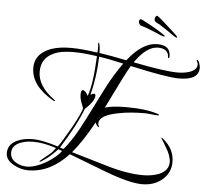

<svg xmlns="http://www.w3.org/2000/svg" viewBox="-63 -924 1214 1123"><g transform="rotate(5 544.5 -362.5)"><path d="M813 132Q738 132 595 78L376 -6Q270 109 141 109Q97 109 56 86Q8 60 8 19Q8 -31 59 -56Q98 -75 154 -75Q206 -75 302 -45Q314 -61 332 -91Q350 -121 375 -164Q429 -262 429 -282Q429 -282 426 -289.5Q423 -297 418 -311Q408 -338 408 -358Q408 -386 419 -386Q434 -386 450 -355Q463 -387 471.5 -446Q480 -505 484 -591Q405 -603 348 -603Q292 -603 256 -593Q158 -564 158 -472Q158 -387 257 -316Q262 -314 262 -311Q262 -308 258 -308Q256 -308 252 -310Q119 -386 119 -491Q119 -552 168 -586Q208 -615 273 -623Q299 -626 329 -626Q361 -626 400 -622.5Q439 -619 485 -612Q486 -622 486 -631.5Q486 -641 486 -651Q486 -655 485 -658V-665Q485 -671 487 -671L490 -669Q497 -649 497 -611Q526 -607 566.5 -599.5Q607 -592 657 -582Q743 -692 830 -692Q907 -692 907 -628Q907 -616 902 -616Q898 -616 898 -626Q898 -648 878 -662Q861 -672 836 -672Q769 -672 701 -574Q796 -555 860.5 -546Q925 -537 960 -537Q1002 -537 1031 -547Q1075 -562 1075 -593Q1075 -602 1071 -608.5Q1067 -615 1067 -617Q1067 -620 1070 -620Q1078 -620 1083.5 -602.5Q1089 -585 1089 -575Q1089 -503 973 -503Q901 -503 686 -551Q673 -530 640.5 -466Q608 -402 556 -295Q596 -309 682 -309Q800 -309 869 -285Q875 -284 875 -281Q875 -277 870 -277Q858 -277 832 -280Q807 -283 794 -283Q753 -283 714.5 -280Q676 -277 641 -270Q526 -249 526 -200Q526 -192 532 -180V-178Q521 -178 510 -204Q447 -89 388 -19L598 43Q662 62 715.5 70.5Q769 79 812 79Q866 79 908 62Q962 38 962 -10Q962 -47 931 -97Q900 -149 900 -148Q900 -149 901 -149Q905 -149 913 -142Q978 -88 978 -13Q978 53 927 94Q880 132 813 132ZM336 -33Q359 -58 389.5 -106Q420 -154 456 -226L542 -397Q567 -447 592 -487.5Q617 -528 641 -561Q598 -571 562 -578Q526 -585 497 -589Q494 -475 466 -363Q480 -371 487 -371Q495 -371 495 -358Q495 -329 440 -277Q421 -227 389.5 -167.5Q358 -108 315 -40ZM131 88Q179 88 241 53Q270 36 292.5 17.5Q315 -1 329 -21L306 -29Q303 -25 298 -20Q293 -15 286 -8Q245 33 207 53Q206 54 204 54Q203 54 203 52Q203 48 211 42L254 7Q268 -4 276.5 -14.5Q285 -25 292 -35Q254 -48 219.5 -54Q185 -60 156 -60Q112 -60 77 -45Q33 -25 33 15Q33 50 66 70Q95 88 131 88ZM937 -740Q931 -741 919 -749Q907 -757 891 -769Q878 -778 866.5 -785.5Q855 -793 841 -802Q835 -807 826.5 -810.5Q818 -814 812 -818Q798 -827 802 -844Q806 -855 813 -857Q816 -858 827.5 -848.5Q839 -839 854.5 -825.5Q870 -812 883.5 -799.5Q897 -787 904 -781Q915 -772 929 -758Q943 -744 942 -742Q942 -738 937 -740ZM864 -740Q858 -740 844.5 -745.5Q831 -751 813 -759Q798 -765 785.5 -770Q773 -775 758 -781Q751 -784 742 -786.5Q733 -789 726 -791Q719 -794 715 -800.5Q711 -807 711 -814Q711 -825 719 -829Q721 -830 734.5 -823.5Q748 -817 766 -807Q784 -797 800 -788Q816 -779 824 -774Q836 -767 852.5 -756Q869 -745 869 -743Q869 -740 864 -740Z"/></g></svg>

Font: Love Light
Style: Regular
Weight: 400
Designer: Robert E. Leuschke
Foundry: Robert E. Leuschke
Version: Version 1.010; ttfautohint (v1.8.3)